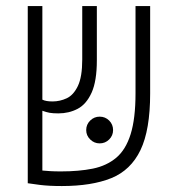

<svg xmlns="http://www.w3.org/2000/svg" viewBox="-20 -606 626 635"><path d="M184.6 9.3Q141.6 9.3 112.3 5.6Q83 2 71.8 0V-585.9H120.1V-276.4Q131.8 -270.5 153.8 -270.5Q178.2 -270.5 200.7 -281Q223.1 -291.5 237.5 -321.5Q252 -351.6 252 -409.2V-585.9H300.3V-406.7Q300.3 -337.9 283 -299.6Q265.6 -261.2 236.8 -246.1Q208 -231 172.9 -231Q155.3 -231 144.3 -232.9Q133.3 -234.9 120.1 -239.7V-42Q130.9 -41 146 -40Q161.1 -39.1 181.6 -39.1Q241.2 -39.1 286.9 -48.3Q332.5 -57.6 364.3 -84.2Q396 -110.8 412.1 -162.4Q428.2 -213.9 428.2 -297.9V-585.9H476.6V-296.9Q476.6 -176.3 444.6 -109.6Q412.6 -43 347.9 -16.8Q283.2 9.3 184.6 9.3ZM309.6 -131.8Q291.5 -131.8 278.3 -144.8Q265.1 -157.7 265.1 -175.8Q265.1 -194.3 278.3 -207.3Q291.5 -220.2 309.6 -220.2Q328.1 -220.2 341.1 -207.3Q354 -194.3 354 -175.8Q354 -157.7 341.1 -144.8Q328.1 -131.8 309.6 -131.8Z"/></svg>

Font: Cascadia Code ExtraLight
Style: Regular
Weight: 200
Monospace: yes
Designer: Aaron Bell
Foundry: Saja Typeworks
Version: Version 2407.024; ttfautohint (v1.8.4)